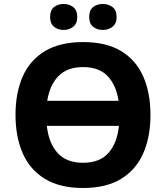

<svg xmlns="http://www.w3.org/2000/svg" viewBox="-20 -937 836 967"><path d="M737.8 -357.9Q737.8 -247.6 701.4 -164.8Q665 -82 589.8 -36.1Q514.6 9.8 397.9 9.8Q281.7 9.8 206.3 -36.1Q130.9 -82 94.5 -165Q58.1 -248 58.1 -358.9Q58.1 -469.7 94.5 -552Q130.9 -634.3 206.5 -679.7Q282.2 -725.1 398.9 -725.1Q515.1 -725.1 590.1 -679.7Q665 -634.3 701.4 -551.8Q737.8 -469.2 737.8 -357.9ZM398.9 -599.1Q318.8 -599.1 274.7 -554.2Q230.5 -509.3 217.8 -429.2H577.1Q564.9 -509.3 521.7 -554.2Q478.5 -599.1 398.9 -599.1ZM397.9 -117.2Q481.9 -117.2 525.9 -166.3Q569.8 -215.3 579.1 -303.2H215.8Q225.6 -215.3 270.3 -166.3Q314.9 -117.2 397.9 -117.2ZM232.4 -851.1Q232.4 -885.7 252.2 -901.4Q272 -917 300.3 -917Q328.1 -917 348.6 -901.4Q369.1 -885.7 369.1 -851.1Q369.1 -818.4 348.6 -802.2Q328.1 -786.1 300.3 -786.1Q272 -786.1 252.2 -802.2Q232.4 -818.4 232.4 -851.1ZM429.2 -851.1Q429.2 -885.7 449 -901.4Q468.8 -917 498 -917Q525.9 -917 546.6 -901.4Q567.4 -885.7 567.4 -851.1Q567.4 -818.4 546.6 -802.2Q525.9 -786.1 498 -786.1Q468.8 -786.1 449 -802.2Q429.2 -818.4 429.2 -851.1Z"/></svg>

Font: Open Sans
Style: Bold
Weight: 700
Designer: Monotype Design Team
Foundry: Monotype Imaging Inc.
Version: Version 3.000; ttfautohint (v1.8.4)